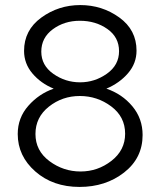

<svg xmlns="http://www.w3.org/2000/svg" viewBox="-20 -730 633 758"><path d="M543 -197Q543 -106 470 -49Q397 8 294 8Q189 8 119.5 -53Q50 -114 50 -201Q50 -265 92 -312.5Q134 -360 192 -380Q141 -401 108 -440Q75 -479 75 -529Q75 -611 143 -660.5Q211 -710 297 -710Q383 -710 451 -661Q519 -612 519 -530Q519 -480 485.5 -441Q452 -402 400 -380Q462 -359 502.5 -310.5Q543 -262 543 -197ZM474 -202Q474 -269 419 -310Q364 -351 295 -351Q226 -351 173 -309Q120 -267 120 -201Q120 -135 175 -94Q230 -53 298 -53Q366 -53 420 -95Q474 -137 474 -202ZM143 -526Q143 -472 190.5 -438.5Q238 -405 296 -405Q354 -405 402 -439Q450 -473 450 -528Q450 -583 404 -615.5Q358 -648 295 -648Q234 -648 188.5 -614.5Q143 -581 143 -526Z"/></svg>

Font: Raleway
Style: Regular
Weight: 400
Designer: Matt McInerney, Pablo Impallari, Rodrigo Fuenzalida
Foundry: Matt McInerney, Pablo Impallari, Rodrigo Fuenzalida
Version: Version 1.000;PS 001.001;hotconv 1.0.56; ttfautohint (v1.5)